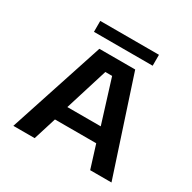

<svg xmlns="http://www.w3.org/2000/svg" viewBox="-184 -1041 1225 1225"><g transform="rotate(30 428.5 -428.5)"><path d="M790 0H633L580.5 -168H276.5L224 0H67L296.5 -700H560.5ZM403.5 -591 305.5 -276H551.5L453.5 -591ZM212.5 -776.5V-857H645V-776.5Z"/></g></svg>

Font: Trispace SemiExpanded SemiBold
Style: Regular
Weight: 600
Width: 6
Designer: Tyler Finck
Foundry: Etcetera Type Company
Version: Version 1.210; ttfautohint (v1.8.3)